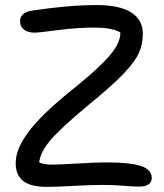

<svg xmlns="http://www.w3.org/2000/svg" viewBox="-20 -730 647 758"><path d="M167 7.8Q100.1 7.8 71 -15.9Q42 -39.6 42 -85Q42 -111.8 52.5 -139.9Q63 -168 88.6 -204.1Q114.3 -240.2 161.6 -285.9Q209 -331.5 277.8 -386.2Q377.4 -466.8 416.7 -515.1Q456.1 -563.5 455.1 -602.1Q422.4 -621.1 351.1 -621.1Q283.7 -621.1 208.3 -611.1Q132.8 -601.1 116.2 -601.1Q90.8 -601.1 75 -612.8Q59.1 -624.5 59.1 -647Q59.1 -662.6 70.8 -673.6Q82.5 -684.6 106 -688Q251 -710 360.8 -710Q452.6 -710 498.3 -680.7Q543.9 -651.4 543.9 -597.2Q543.9 -554.2 527.3 -518.8Q510.7 -483.4 464.4 -435.5Q418 -387.7 326.2 -313Q220.2 -224.6 179.7 -177.2Q139.2 -129.9 134.8 -88.9Q153.3 -80.1 181.2 -80.1Q214.4 -80.1 286.9 -84.5Q359.4 -88.9 400.9 -88.9Q494.6 -88.9 536.9 -74.5Q579.1 -60.1 579.1 -27.8Q579.1 6.8 527.8 6.8Q510.3 6.8 468.8 3.4Q427.2 0 383.8 0Q342.3 0 269.8 3.9Q197.3 7.8 167 7.8Z"/></svg>

Font: Shantell Sans Normal
Style: Regular
Weight: 400
Designer: Stephen Nixon, Anya Danilova, Shantell Martin
Foundry: Arrow Type
Version: Version 1.006;[559af2be0]